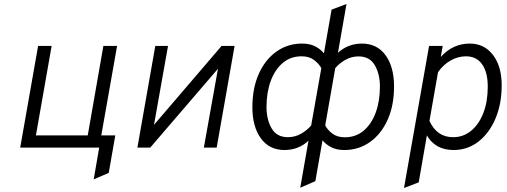

<svg xmlns="http://www.w3.org/2000/svg" viewBox="-20 -742 2546 965"><path d="M81.5 0 171.5 -511H239.5L160.5 -61.5H421L499.5 -511H568.5L489 -61.5H559.5L526.5 127L451 159.5L478.5 0Z M670.5 0 760.5 -511H824.5L754 -114.5L1093.5 -511H1159L1069 0H1004.5L1075.5 -396.5L735 0Z M1410 12Q1333.5 12 1291 -46.8Q1248.5 -105.5 1248.5 -203Q1248.5 -299.5 1281 -371.5Q1313.5 -443.5 1370 -483.2Q1426.5 -523 1498 -523Q1539 -523 1566.2 -508Q1593.5 -493 1608 -474L1646.5 -693.5L1721.5 -722L1678.5 -476.5Q1701 -498 1732 -510.5Q1763 -523 1799 -523Q1875.5 -523 1918 -464.2Q1960.5 -405.5 1960.5 -308Q1960.5 -211.5 1928 -139.5Q1895.5 -67.5 1839 -27.8Q1782.5 12 1711 12Q1670 12 1642.8 -3Q1615.5 -18 1601 -37L1565 168.5L1489 201.5L1530.5 -35Q1508 -13 1477 -0.5Q1446 12 1410 12ZM1319.5 -204.5Q1319.5 -141 1345.2 -96.8Q1371 -52.5 1427 -52.5Q1462.5 -52.5 1493 -69.8Q1523.5 -87 1544 -111.5L1595 -399.5Q1583 -421.5 1558.8 -440.2Q1534.5 -459 1496 -459Q1440.5 -459 1401 -425.5Q1361.5 -392 1340.5 -334.5Q1319.5 -277 1319.5 -204.5ZM1782 -458.5Q1746.5 -458.5 1716 -441.2Q1685.5 -424 1665 -399.5L1614.5 -111.5Q1626 -89.5 1650.2 -70.8Q1674.5 -52 1713 -52Q1768.5 -52 1808 -85.5Q1847.5 -119 1868.5 -176.5Q1889.5 -234 1889.5 -306.5Q1889.5 -370 1863.8 -414.2Q1838 -458.5 1782 -458.5Z M2010.5 203 2136.5 -511H2205L2195.5 -456Q2256 -523 2341 -523Q2414 -523 2457.8 -465.8Q2501.5 -408.5 2501.5 -313.5Q2501.5 -219.5 2470.2 -146Q2439 -72.5 2384.5 -30.2Q2330 12 2260 12Q2168 12 2125.5 -61.5L2084.5 174.5ZM2257.5 -52.5Q2309 -52.5 2348.2 -85Q2387.5 -117.5 2409.5 -174.5Q2431.5 -231.5 2431.5 -306.5Q2431.5 -379 2403 -419Q2374.5 -459 2322 -459Q2282 -459 2244.5 -437.8Q2207 -416.5 2181.5 -379L2138.5 -134.5Q2175.5 -52.5 2257.5 -52.5Z"/></svg>

Font: Overpass Light
Style: Italic
Weight: 300
Italic angle: -10°
Designer: Delve Withrington, Dave Bailey, Thomas Jockin
Foundry: Delve Fonts LLC
Version: Version 4.000; ttfautohint (v1.8.3)